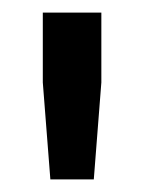

<svg xmlns="http://www.w3.org/2000/svg" viewBox="-20 -720 229 305"><path d="M60 -435H129L141 -589V-700H48V-589Z"/></svg>

Font: Fixel Display Medium
Style: Regular
Weight: 500
Designer: AlfaBravo + MacPaw
Foundry: Kyrylo Tkachov, Marchela Mozhyna, Serhii Makarenko, Maria Weinstein, Zakhar Kryvoshyya
Version: Version 1.211